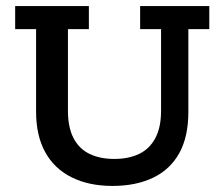

<svg xmlns="http://www.w3.org/2000/svg" viewBox="-20 -603 740 633"><path d="M351 10Q273 10 216 -18.5Q159 -47 129 -101.5Q99 -156 99 -234V-507H30V-583H273V-507H204V-238Q204 -183 222.5 -147.5Q241 -112 275.5 -95.5Q310 -79 357 -79Q404 -79 438.5 -95.5Q473 -112 492 -147.5Q511 -183 511 -238V-507H442V-583H670V-507H601V-234Q601 -152 571 -98Q541 -44 484.5 -17Q428 10 351 10Z"/></svg>

Font: Rokkitt SemiBold Medium
Style: Regular
Weight: 500
Version: Version 3.103